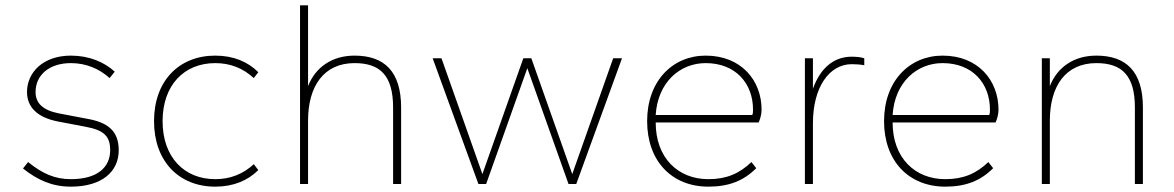

<svg xmlns="http://www.w3.org/2000/svg" viewBox="-20 -688 4390 718"><path d="M245 10C361 10 424 -46 424 -126C424 -201 380 -231 305 -244L200 -264C139 -276 113 -303 113 -344C113 -408 165 -452 245 -452C302 -452 351 -431 390 -396L409 -420C370 -456 313 -480 245 -480C141 -480 81 -417 81 -344C81 -287 120 -249 195 -234L300 -214C371 -201 392 -177 392 -126C392 -63 345 -18 245 -18C185 -18 138 -39 85 -82L66 -58C121 -14 176 10 245 10Z M785 10C853 10 907 -13 946 -52L929 -74C889 -37 841 -18 785 -18C669 -18 588 -100 588 -235C588 -370 669 -452 785 -452C841 -452 889 -433 929 -396L946 -418C907 -457 853 -480 785 -480C649 -480 556 -385 556 -235C556 -85 649 10 785 10Z M1480 0V-286C1480 -421 1417 -480 1306 -480C1222 -480 1160 -437 1132 -366V-668H1102V0H1132V-237C1132 -366 1191 -452 1306 -452C1402 -452 1450 -405 1450 -286V0Z M2135 0 2306 -470H2273L2120 -37L1967 -470H1937L1784 -37L1631 -470H1598L1769 0H1798L1952 -433L2106 0Z M2629 10C2706 10 2761 -12 2808 -59L2790 -82C2745 -39 2697 -18 2629 -18C2515 -18 2432 -98 2432 -230H2817C2822 -241 2828 -259 2828 -278C2828 -387 2752 -480 2619 -480C2495 -480 2400 -385 2400 -235C2400 -85 2493 10 2629 10ZM2619 -452C2731 -452 2796 -376 2796 -278C2796 -271 2796 -263 2793 -258H2432C2440 -381 2523 -452 2619 -452Z M3020 0V-227C3020 -363 3082 -448 3165 -448C3181 -448 3196 -447 3212 -444V-470C3201 -474 3184 -476 3165 -476C3097 -476 3047 -432 3020 -356V-470H2990V0Z M3515 10C3592 10 3647 -12 3694 -59L3676 -82C3631 -39 3583 -18 3515 -18C3401 -18 3318 -98 3318 -230H3703C3708 -241 3714 -259 3714 -278C3714 -387 3638 -480 3505 -480C3381 -480 3286 -385 3286 -235C3286 -85 3379 10 3515 10ZM3505 -452C3617 -452 3682 -376 3682 -278C3682 -271 3682 -263 3679 -258H3318C3326 -381 3409 -452 3505 -452Z M4254 0V-286C4254 -421 4191 -480 4080 -480C3996 -480 3934 -437 3906 -366V-470H3876V0H3906V-237C3906 -366 3965 -452 4080 -452C4176 -452 4224 -405 4224 -286V0Z"/></svg>

Font: Gantari Thin
Style: Regular
Weight: 250
Designer: Anugrah Pasau
Foundry: Lafontype
Version: Version 1.000